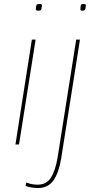

<svg xmlns="http://www.w3.org/2000/svg" viewBox="-20 -730 485 970"><path d="M180 -710Q192 -710 192 -703Q190 -683 187 -679.5Q184 -676 172 -676Q168 -676 164.5 -677.5Q161 -679 161 -684Q162 -703 166 -706.5Q170 -710 180 -710ZM58 0 141 -530H160L76 0ZM403 -710Q414 -710 414 -703Q412 -683 409 -679.5Q406 -676 395 -676Q386 -676 386 -684Q387 -703 390 -706.5Q393 -710 403 -710ZM384 -530 289 71Q277 143 250 181.5Q223 220 171 220Q161 220 141.5 217.5Q122 215 109 209L113 192Q131 199 145 201Q159 203 170 203Q215 203 237.5 167Q260 131 271 66L365 -530Z"/></svg>

Font: Georama Extended Thin
Style: Italic
Weight: 100
Width: 7
Italic angle: -9°
Designer: Jean-Baptiste Levee
Foundry: Production Type
Version: Version 1.000